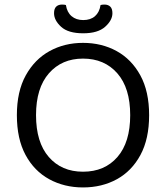

<svg xmlns="http://www.w3.org/2000/svg" viewBox="-20 -809 729 842"><path d="M634 -304Q634 -200 596 -129.5Q558 -59 492.5 -23Q427 13 344 13Q262 13 196 -23Q130 -59 92 -129.5Q54 -200 54 -304Q54 -408 93 -478.5Q132 -549 197.5 -585Q263 -621 344 -621Q426 -621 491.5 -585Q557 -549 595.5 -478.5Q634 -408 634 -304ZM551 -304Q551 -423 494.5 -487.5Q438 -552 344 -552Q251 -552 194.5 -487.5Q138 -423 138 -304Q138 -185 194 -120.5Q250 -56 344 -56Q439 -56 495 -120.5Q551 -185 551 -304ZM345 -721Q377 -721 396.5 -738Q416 -755 421 -787Q425 -788 429 -788.5Q433 -789 438 -789Q454 -789 463.5 -780Q473 -771 473 -751Q473 -720 441 -691.5Q409 -663 345 -663Q279 -663 248 -691.5Q217 -720 217 -751Q217 -771 226.5 -780Q236 -789 252 -789Q257 -789 261.5 -788.5Q266 -788 269 -787Q274 -755 294 -738Q314 -721 345 -721Z"/></svg>

Font: Baloo Bhaijaan 2
Style: Regular
Weight: 400
Designer: Sanskriti Dholi, Noopur Datye and Ek Type
Foundry: Ek Type
Version: Version 1.701